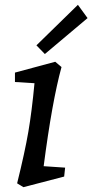

<svg xmlns="http://www.w3.org/2000/svg" viewBox="-20 -765 383 796"><path d="M123 -420 42 -425V-464L209 -509L235 -487Q196 -345 161 -76L250 -70L246 -33L77 11L51 -5Q83 -134 97.5 -218.5Q112 -303 123 -420ZM131 -577 303 -745 343 -690 166 -541Z"/></svg>

Font: Andada Pro Medium
Style: Italic
Weight: 500
Italic angle: -7°
Designer: Carolina Giovagnoli
Foundry: Huerta Tipografica
Version: Version 3.005; ttfautohint (v1.8.4)